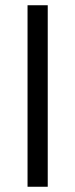

<svg xmlns="http://www.w3.org/2000/svg" viewBox="-20 -712 286 732"><path d="M85 0V-692H162V0Z"/></svg>

Font: Titillium Web
Style: Regular
Weight: 400
Version: Version 1.002;PS 57.000;hotconv 1.0.70;makeotf.lib2.5.55311